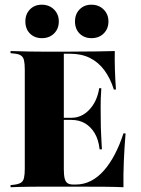

<svg xmlns="http://www.w3.org/2000/svg" viewBox="-20 -785 592 805"><path d="M153.2 -2.4Q125.8 -2.4 101.2 -2Q76.6 -1.6 57.3 -1.2Q37.9 -0.8 24.2 0V-8.9L38.7 -10.5Q58.1 -12.9 67.7 -19Q77.4 -25 80.6 -39.1Q83.9 -53.2 83.9 -78.2V-492.7Q83.9 -518.5 80.6 -532.3Q77.4 -546 67.7 -552.4Q58.1 -558.9 38.7 -560.5L24.2 -562.1V-571Q37.9 -571 57.3 -570.2Q76.6 -569.4 101.2 -569Q125.8 -568.5 153.2 -568.5H166.1H274.2Q341.1 -568.5 385.9 -569.4Q430.6 -570.2 461.3 -571Q460.5 -536.3 461.7 -495.6Q462.9 -454.8 466.1 -409.7H457.3Q442.7 -456.5 417.7 -490.3Q392.7 -524.2 357.3 -541.9Q321.8 -559.7 273.4 -559.7H247.6V-75.8Q247.6 -50.8 251.2 -36.7Q254.8 -22.6 263.3 -16.9Q271.8 -11.3 287.1 -11.3H297.6Q331.5 -11.3 361.3 -26.6Q391.1 -41.9 416.1 -70.6Q441.1 -99.2 461.7 -138.7Q482.3 -178.2 497.6 -225.8H506.5Q501.6 -166.1 499.2 -109.3Q496.8 -52.4 497.6 0Q465.3 -1.6 418.1 -2Q371 -2.4 299.2 -2.4H166.1ZM220.2 -282.3V-291.1H364.5V-282.3ZM397.6 -158.9Q393.5 -198.4 377.4 -225.8Q361.3 -253.2 336.7 -267.7Q312.1 -282.3 279 -282.3V-291.1Q322.6 -291.1 354.8 -325.4Q387.1 -359.7 396 -415.3H404.8Q401.6 -366.1 402 -339.1Q402.4 -312.1 402.4 -287.1Q402.4 -269.4 402.8 -252Q403.2 -234.7 404.4 -212.5Q405.6 -190.3 407.3 -158.9ZM155.6 -625Q125 -625 105.6 -644.4Q86.3 -663.7 86.3 -695.2Q86.3 -725.8 105.6 -745.6Q125 -765.3 154.8 -765.3Q186.3 -765.3 206.5 -745.2Q226.6 -725 226.6 -695.2Q226.6 -664.5 206.9 -644.8Q187.1 -625 155.6 -625ZM363.7 -625Q333.1 -625 313.7 -644.4Q294.4 -663.7 294.4 -695.2Q294.4 -725.8 313.7 -745.6Q333.1 -765.3 362.9 -765.3Q394.4 -765.3 414.5 -745.2Q434.7 -725 434.7 -695.2Q434.7 -664.5 414.9 -644.8Q395.2 -625 363.7 -625Z"/></svg>

Font: Playfair 144pt SemiCondensed Black
Style: Regular
Weight: 900
Width: 4
Designer: Claus Eggers Sørensen
Foundry: Claus Eggers Sørensen
Version: Version 2.203